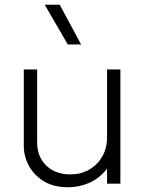

<svg xmlns="http://www.w3.org/2000/svg" viewBox="-20 -772 611 807"><path d="M267 15Q204 15 162.5 -11.2Q121 -37.5 100.5 -77Q80 -116.5 80 -157V-480H136V-174Q136 -114 174 -76.5Q212 -39 277 -39Q319 -39 353.8 -58.5Q388.5 -78 409.2 -113.2Q430 -148.5 430 -195V-480H486V0H430V-63Q396.5 -21 354.2 -3Q312 15 267 15ZM265 -585 168 -752H231L321 -585Z"/></svg>

Font: Geologica Roman Thin
Style: Regular
Weight: 250
Designer: Sindre Bremnes, Frode Helland
Foundry: Monokrom Skriftforlag AS
Version: Version 1.010;gftools[0.9.28]